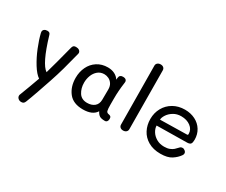

<svg xmlns="http://www.w3.org/2000/svg" viewBox="-155 -1253 2328 1975"><g transform="rotate(30 1008.5 -265.5)"><path d="M168 215Q168 206 172 198Q218 79 260 -39Q217 -68 172.5 -139.5Q128 -211 93 -297.5Q58 -384 41 -455Q39 -463 39 -470Q39 -487 52.5 -498Q66 -509 88 -509Q107 -509 115.5 -501Q124 -493 128 -476Q214 -188 293 -135Q328 -255 386 -481Q391 -498 400 -505Q409 -512 427 -512Q451 -512 465.5 -501.5Q480 -491 482 -474Q483 -470 481 -463Q451 -343 427 -257Q403 -171 373 -82Q350 -13 316.5 83Q283 179 263 229Q257 245 247.5 253Q238 261 220 261Q198 261 183 247.5Q168 234 168 215Z M1096 -43Q1096 -25 1087 -13Q1078 -1 1062 -1Q1021 -1 1000.5 -13Q980 -25 963 -58Q921 10 807 10Q691 10 636 -60.5Q581 -131 581 -236Q581 -306 609 -365Q637 -424 691 -459Q745 -494 817 -494Q863 -494 898.5 -476Q934 -458 952 -427L955 -452Q959 -488 998 -488Q1024 -488 1035 -476.5Q1046 -465 1044 -448Q1034 -373 1032 -335Q1029 -299 1029 -241V-175Q1029 -123 1034.5 -103Q1040 -83 1064 -80Q1079 -78 1087.5 -70Q1096 -62 1096 -43ZM932 -298Q932 -339 914.5 -365Q897 -391 871.5 -403Q846 -415 820 -415Q775 -415 743.5 -388.5Q712 -362 696.5 -321Q681 -280 681 -236Q681 -169 712.5 -119.5Q744 -70 811 -70Q864 -70 897 -97Q930 -124 931 -175Q932 -220 932 -298Z M1226 -52 1220 -748Q1220 -768 1234.5 -780Q1249 -792 1271 -792Q1293 -792 1306 -780Q1319 -768 1319 -749L1324 -53Q1324 -33 1310 -21Q1296 -9 1274 -9Q1252 -9 1239 -21Q1226 -33 1226 -52Z M1458 -253Q1458 -326 1491 -385.5Q1524 -445 1584 -479.5Q1644 -514 1721 -514Q1789 -514 1843.5 -486.5Q1898 -459 1929 -409Q1960 -359 1960 -295Q1960 -261 1950 -246.5Q1940 -232 1909 -231L1548 -226Q1548 -193 1569 -158Q1590 -123 1629.5 -99.5Q1669 -76 1722 -76Q1760 -76 1786.5 -86.5Q1813 -97 1829 -111.5Q1845 -126 1867 -150Q1878 -161 1895 -161Q1911 -161 1925.5 -148.5Q1940 -136 1940 -120Q1940 -107 1931 -95Q1903 -55 1856 -24.5Q1809 6 1725 6Q1640 6 1579.5 -29Q1519 -64 1488.5 -123Q1458 -182 1458 -253ZM1866 -302Q1872 -302 1874.5 -305.5Q1877 -309 1877 -316Q1877 -369 1832.5 -402.5Q1788 -436 1721 -436Q1670 -436 1630.5 -412Q1591 -388 1569.5 -354.5Q1548 -321 1548 -296Z"/></g></svg>

Font: Mali Medium
Style: Regular
Weight: 500
Version: Version 1.000; ttfautohint (v1.6)